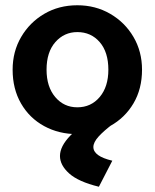

<svg xmlns="http://www.w3.org/2000/svg" viewBox="-20 -499 590 730"><path d="M274 11Q204 11 148 -19.5Q92 -50 60 -105.5Q28 -161 28 -234Q28 -303 60.5 -358.5Q93 -414 148.5 -446.5Q204 -479 274 -479Q343 -479 399 -446.5Q455 -414 487.5 -358.5Q520 -303 520 -234Q520 -161 487.5 -106Q455 -51 399 -20Q343 11 274 11ZM274 -91Q326 -91 359 -130Q392 -169 392 -234Q392 -301 359 -339Q326 -377 274 -377Q224 -377 190.5 -339Q157 -301 157 -234Q157 -169 190 -130Q223 -91 274 -91ZM407 112 356 211Q278 192 243 160.5Q208 129 208 94Q208 57 248 16Q288 -25 361 -60L411 -29Q375 -2 355 20Q335 42 335 60Q335 95 407 112Z"/></svg>

Font: Inconsolata SemiExpanded ExtraBold
Style: Regular
Weight: 800
Width: 6
Monospace: yes
Designer: Raph Levien, Cyreal, Brenton Simpson
Foundry: Raph Levien, Cyreal, Google
Version: Version 3.001; ttfautohint (v1.8.2.53-6de2)